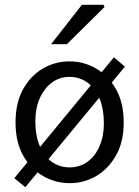

<svg xmlns="http://www.w3.org/2000/svg" viewBox="-20 -755 582 804"><path d="M272 12Q212 12 160 -18Q108 -48 76.5 -104.5Q45 -161 45 -242Q45 -324 76.5 -381Q108 -438 159.5 -468Q211 -498 271 -498Q331 -498 382.5 -468Q434 -438 466 -381Q498 -324 498 -242Q498 -161 466 -104.5Q434 -48 383 -18Q332 12 272 12ZM272 -54Q313 -54 345.5 -77Q378 -100 396.5 -142Q415 -184 415 -238Q415 -298 397 -342Q379 -386 346 -409.5Q313 -433 271 -433Q229 -433 197 -409Q165 -385 146.5 -343.5Q128 -302 128 -247Q128 -187 146.5 -143.5Q165 -100 197.5 -77Q230 -54 272 -54ZM86 29 40 -9 457 -515 503 -476ZM194 -570 323 -735H413L418 -726L260 -570Z"/></svg>

Font: Source Sans 3 ExtraLight
Style: Regular
Weight: 400
Version: Version 3.052;hotconv 1.1.0;makeotfexe 2.6.0